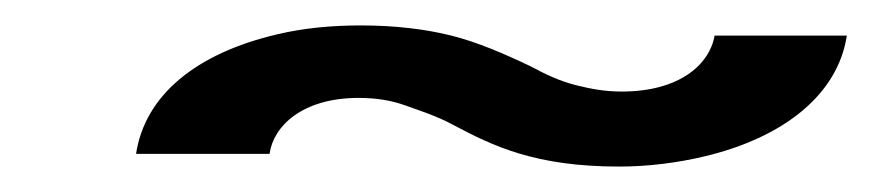

<svg xmlns="http://www.w3.org/2000/svg" viewBox="-20 -342 688 151"><path d="M87 -221H192C195 -243 218 -265 262 -265C276 -265 288 -263 299 -259C310 -255 323 -251 336 -244C368 -227 401 -211 467 -211C490 -211 513 -214 534 -219C597 -234 639 -268 646 -314H542C538 -291 514 -270 469 -270C456 -270 445 -272 433 -275C421 -278 410 -283 397 -290C376 -300 355 -309 335 -314C315 -319 291 -322 264 -322C241 -322 219 -320 198 -315C134 -300 94 -267 87 -221Z"/></svg>

Font: Aerodynamic
Style: Obl
Weight: 500
Designer: Google
Version: Version 2.000980; 2014